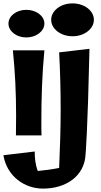

<svg xmlns="http://www.w3.org/2000/svg" viewBox="-36 -807 594 1133"><path d="M40 -510C53 -384 59 -256 59 -127C59 -88 58 -48 58 -8H209C208 -33 208 -58 208 -83C208 -223 212 -365 226 -510ZM226 -668C226 -713 178 -749 119 -749C61 -749 14 -713 14 -668C14 -623 61 -586 119 -586C178 -586 226 -623 226 -668ZM313 -498C319 -386 322 -273 322 -160C322 -46 318 69 313 184C269 193 227 198 187 202C172 162 169 126 169 87L-16 109C5 234 109 306 218 306C352 306 464 233 469 102C469 102 481 -22 492 -519ZM518 -690C518 -744 462 -787 392 -787C322 -787 266 -744 266 -690C266 -637 322 -593 392 -593C462 -593 518 -637 518 -690Z"/></svg>

Font: Galindo
Style: Regular
Weight: 400
Designer: Astigmatic (AOETI)
Foundry: Astigmatic (AOETI)
Version: Version 1.000